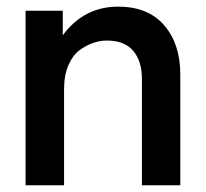

<svg xmlns="http://www.w3.org/2000/svg" viewBox="-20 -552 613 572"><path d="M402.8 -317.9Q402.8 -369.6 377 -400.4Q351.1 -431.2 297.9 -431.2Q279.3 -431.2 259.5 -424.8Q239.7 -418.5 218.8 -403.8Q197.8 -389.2 184.3 -358.9Q170.9 -328.6 170.9 -287.1V0H56.2V-520H167V-446.8Q230 -532.2 332 -532.2Q421.4 -532.2 469.2 -476.6Q517.1 -420.9 517.1 -331.1V0H402.8Z"/></svg>

Font: Aspekta 550
Style: Regular
Weight: 550
Designer: Ivo Dolenc
Version: Version 2.000